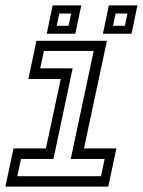

<svg xmlns="http://www.w3.org/2000/svg" viewBox="-28 -691 529 711"><path d="M-8 0 22 -141.5H142L197 -398.5H77L107 -540H368L283 -141.5H403L373 0ZM36 -38.5H346L359.5 -102.5H234L319 -502.5H134.5L121 -438H241L170 -102.5H50ZM353 -566 375 -671H481L459 -566ZM145 -566 167 -671H273L251 -566ZM182 -595.5H226L235.5 -641H191.5ZM390.5 -595.5H434.5L444 -641H400Z"/></svg>

Font: Tourney Condensed Regular
Style: Italic
Weight: 400
Width: 3
Italic angle: -12°
Designer: Tyler Finck
Foundry: Etcetera Type Co
Version: Version 1.010; ttfautohint (v1.8.3)